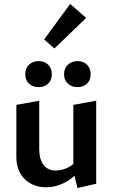

<svg xmlns="http://www.w3.org/2000/svg" viewBox="-20 -943 571 974"><path d="M256 -697 204 -743 336 -923 417 -852ZM108 -566Q108 -596 127 -614.5Q146 -633 176 -633Q206 -633 224.5 -614.5Q243 -596 243 -566Q243 -537 224.5 -519Q206 -501 176 -501Q146 -501 127 -519Q108 -537 108 -566ZM374 -633Q403 -633 421.5 -614.5Q440 -596 440 -566Q440 -537 421.5 -519Q403 -501 374 -501Q343 -501 324 -519Q305 -537 305 -566Q305 -596 324 -614.5Q343 -633 374 -633ZM468 -432V-11L373 11L358 -51Q291 7 214 7Q148 7 105.5 -34.5Q63 -76 63 -146V-411L179 -432V-188Q179 -136 200.5 -107Q222 -78 263 -78Q285 -78 309 -86.5Q333 -95 352 -111V-411Z"/></svg>

Font: Ysabeau Infant
Style: Bold
Weight: 700
Designer: Christian Thalmann (Catharsis Fonts)
Version: Version 0.003